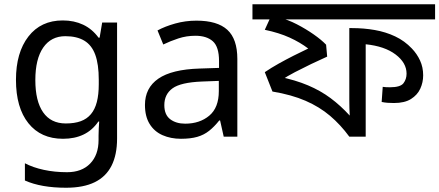

<svg xmlns="http://www.w3.org/2000/svg" viewBox="-20 -642 2064 902"><path d="M275 -546Q328 -546 370.5 -526Q413 -506 443 -465H448L460 -536H530V9Q530 85 504 136.5Q478 188 425 214Q372 240 290 240Q232 240 183.5 231.5Q135 223 97 206V125Q135 145 186 156Q237 167 295 167Q364 167 403.5 126.5Q443 86 443 16V-5Q443 -17 444 -39.5Q445 -62 446 -71H442Q414 -30 372.5 -10Q331 10 276 10Q172 10 113.5 -63Q55 -136 55 -267Q55 -395 113.5 -470.5Q172 -546 275 -546ZM287 -472Q220 -472 183 -418.5Q146 -365 146 -266Q146 -167 182.5 -114.5Q219 -62 289 -62Q330 -62 359 -72.5Q388 -83 407 -105.5Q426 -128 435 -163Q444 -198 444 -246V-267Q444 -340 427.5 -385Q411 -430 376 -451Q341 -472 287 -472Z M903 -545Q1001 -545 1048 -502Q1095 -459 1095 -365V0H1031L1014 -76H1010Q987 -47 962.5 -27.5Q938 -8 906.5 1Q875 10 830 10Q782 10 743.5 -7Q705 -24 683 -59.5Q661 -95 661 -149Q661 -229 724 -272.5Q787 -316 918 -320L1009 -323V-355Q1009 -422 980 -448Q951 -474 898 -474Q856 -474 818 -461.5Q780 -449 747 -433L720 -499Q755 -518 803 -531.5Q851 -545 903 -545ZM929 -259Q829 -255 790.5 -227Q752 -199 752 -148Q752 -103 779.5 -82Q807 -61 850 -61Q918 -61 963 -98.5Q1008 -136 1008 -214V-262Z M2024 -622V-551H1306L1290 -560Q1332 -550 1374.5 -528Q1417 -506 1453.5 -480.5Q1490 -455 1512 -432L1517 -376Q1481 -360 1441.5 -341Q1402 -322 1365.5 -303Q1329 -284 1301 -265L1290 -282Q1368 -266 1427 -241Q1486 -216 1533 -181Q1580 -146 1623 -99Q1622 -116 1621.5 -134Q1621 -152 1621 -171V-510H1634Q1689 -510 1740.5 -501Q1792 -492 1836.5 -471Q1881 -450 1915 -414Q1939 -389 1953.5 -357.5Q1968 -326 1968 -288Q1968 -255 1954.5 -225.5Q1941 -196 1911 -177Q1881 -158 1831 -158Q1816 -158 1801.5 -159Q1787 -160 1773 -163L1778 -234Q1784 -233 1793 -232.5Q1802 -232 1812 -232Q1861 -232 1875.5 -251Q1890 -270 1890 -296Q1890 -347 1838.5 -386Q1787 -425 1698 -434V0H1621Q1580 -56 1530.5 -98Q1481 -140 1415.5 -168.5Q1350 -197 1260 -212L1224 -303Q1255 -324 1289 -343Q1323 -362 1358.5 -380Q1394 -398 1428 -414Q1390 -443 1340.5 -465.5Q1291 -488 1224 -502L1255 -570L1257 -551H1166V-622Z"/></svg>

Font: lbangla15
Style: Book
Weight: 400
Designer: Jelle Bosma - Monotype Design Team
Foundry: Monotype Imaging Inc.
Version: Version 2.003